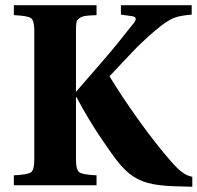

<svg xmlns="http://www.w3.org/2000/svg" viewBox="-20 -712 759 738"><path d="M33.2 0V-38.1Q86.4 -40.5 99.1 -49.8Q111.8 -59.1 111.8 -97.2V-595.2Q111.8 -633.3 99.1 -642.3Q86.4 -651.4 33.2 -653.8V-691.9H351.1V-653.8Q322.3 -652.8 308.6 -650.9Q294.9 -648.9 285.4 -642.3Q275.9 -635.7 273.9 -625.7Q272 -615.7 272 -595.2V-358.9L377 -480Q427.2 -537.6 493.2 -622.1Q513.2 -646.5 486.8 -649.9L444.8 -655.8V-691.9H716.8V-655.8Q673.3 -652.3 651.9 -644.3Q630.4 -636.2 602.1 -615.2Q577.1 -596.2 548.8 -570.3Q520.5 -544.4 506.6 -530.5Q492.7 -516.6 451.9 -473.1Q411.1 -429.7 400.9 -418.9Q445.8 -344.2 511.5 -252.4Q577.1 -160.6 637.2 -91.8Q680.2 -42 709 -35.2L719.2 -32.2V5.9L650.9 3.9Q586.4 2 546.6 -9.3Q506.8 -20.5 476.3 -45.4Q445.8 -70.3 411.1 -119.1Q378.9 -165.5 363.8 -187.7Q348.6 -210 323.5 -251.2Q298.3 -292.5 273.9 -338.9H272V-97.2Q272 -59.1 284.9 -49.8Q297.9 -40.5 351.1 -38.1V0Z"/></svg>

Font: Linguistics Pro
Style: Bold
Weight: 700
Designer: Stefan Peev, Context Ltd
Foundry: Stefan Peev, Context Ltd
Version: Version 001.000